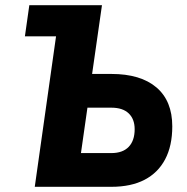

<svg xmlns="http://www.w3.org/2000/svg" viewBox="-20 -720 721 740"><path d="M114 0 196 -580H76L93 -700H373L335 -435H409Q522 -435 583 -383Q644 -331 644 -233Q644 -158 616.5 -106Q589 -54 537 -27Q485 0 409 0ZM292 -130H409Q453 -130 476 -154Q499 -178 499 -222Q499 -261 476 -283Q453 -305 409 -305H317Z"/></svg>

Font: Finlandica
Style: Italic
Weight: 400
Italic angle: -8°
Designer: Niklas Ekholm, Juho Hiilivirta, Jaakko Suomalainen
Foundry: Helsinki Type Studio
Version: Version 1.064